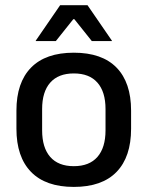

<svg xmlns="http://www.w3.org/2000/svg" viewBox="-20 -704 566 736"><path d="M263 12.5Q155 12.5 99 -45Q43 -102.5 43 -210.5V-280Q43 -387.5 99 -444.8Q155 -502 263 -502Q371 -502 426.8 -444.8Q482.5 -387.5 482.5 -280V-210.5Q482.5 -102.5 426.8 -45Q371 12.5 263 12.5ZM263 -67Q322.5 -67 353.5 -102.5Q384.5 -138 384.5 -204.5V-286Q384.5 -352 353.5 -387.2Q322.5 -422.5 263 -422.5Q203.5 -422.5 172.5 -387.2Q141.5 -352 141.5 -286V-204.5Q141.5 -138 172.5 -102.5Q203.5 -67 263 -67ZM210.5 -684H315.5L409 -548V-546.5H332L265 -630.5H261L194 -546.5H117V-548Z"/></svg>

Font: Anek Latin Medium Medium
Style: Regular
Weight: 500
Version: Version 1.003